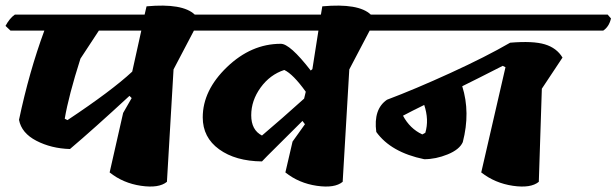

<svg xmlns="http://www.w3.org/2000/svg" viewBox="-42 -678 2238 697"><path d="M810 -625 822 -611Q815 -581 795 -567H662L588 -426L564 -18Q535 6 470 -3.5Q405 -13 356 -52L405 -268L436 -322L428 -330Q297 -209 212 -137Q144 -139 90 -167Q36 -195 27 -243Q64 -418 119 -567H-4L-22 -584Q-7 -612 12 -625H483L490 -655Q621 -667 665 -625ZM438 -418 471 -567H317L250 -465Q207 -330 193 -247L203 -242Q364 -349 438 -418Z M694 -252Q694 -350 782 -434.5Q870 -519 977 -519Q1010 -520 1086 -422L1092 -427L1114 -567H663L645 -584Q660 -612 679 -625H1123L1128 -655Q1260 -667 1304 -625H1449L1461 -611Q1454 -581 1433 -567H1300L1226 -426L1202 -18Q1173 6 1108 -3.5Q1043 -13 994 -52L1020 -164L1065 -227L1056 -239Q977 -160 952 -135.5Q927 -111 909 -92Q813 -93 753.5 -136Q694 -179 694 -252ZM909 -186Q981 -247 1062 -320L1068 -345Q1022 -409 990 -424Q938 -407 904 -360Q870 -313 870 -259.5Q870 -206 909 -186Z M2164 -625 2176 -611Q2169 -581 2148 -567H1302L1284 -584Q1299 -612 1318 -625ZM1793 -434 1783 -439Q1685 -389 1636 -365Q1666 -270 1638 -162Q1626 -135 1583 -117.5Q1540 -100 1498 -100Q1377 -125 1324 -199Q1313 -282 1363 -316Q1464 -354 1593 -413Q1722 -472 1810 -523Q1893 -530 1936 -517Q1979 -504 2000 -469L1925 -356L1914 -18Q1885 6 1820 -3.5Q1755 -13 1705 -52ZM1491 -190 1502 -196Q1516 -243 1498 -297Q1453 -275 1421 -258Q1446 -211 1491 -190Z"/></svg>

Font: Tillana
Style: Bold
Weight: 700
Designer: Lipi Raval (Devanagari, Latin), Jonny Pinhorn (Latin)
Foundry: Indian Type Foundry
Version: Version 2.002;PS 1.0;hotconv 1.0.79;makeotf.lib2.5.61930; tt